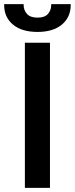

<svg xmlns="http://www.w3.org/2000/svg" viewBox="-51 -906 361 926"><path d="M69 0V-700H190V0ZM130 -752Q54 -752 11.5 -787.5Q-31 -823 -31 -882V-886H63V-882Q63 -857 79 -839Q95 -821 130 -821Q165 -821 180.5 -839Q196 -857 196 -882V-886H290V-882Q290 -823 247.5 -787.5Q205 -752 130 -752Z"/></svg>

Font: Space Grotesk Light SemiBold
Style: Regular
Weight: 600
Version: Version 2.000